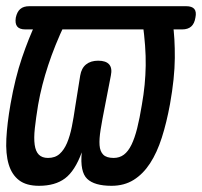

<svg xmlns="http://www.w3.org/2000/svg" viewBox="-27 -590 652 620"><path d="M475 -560Q500 -560 514 -549Q528 -538 531 -515Q538 -467 537.5 -402.5Q537 -338 522 -254Q511 -194 495.5 -145.5Q480 -97 457.5 -62.5Q435 -28 404.5 -9Q374 10 333 10Q278 10 254.5 -12.5Q231 -35 237 -98Q215 -38 183 -14Q151 10 99 10Q58 10 34.5 -8Q11 -26 1 -59.5Q-9 -93 -6.5 -142Q-4 -191 7 -254Q22 -339 44 -403.5Q66 -468 89 -516Q100 -538 118 -549Q136 -560 160 -560Q183 -560 189 -549.5Q195 -539 184 -516Q166 -478 152.5 -444.5Q139 -411 128.5 -379Q118 -347 110 -316Q102 -285 96 -251Q89 -208 85.5 -176Q82 -144 85 -122.5Q88 -101 98.5 -90.5Q109 -80 128 -80Q151 -80 165.5 -93Q180 -106 189.5 -128.5Q199 -151 205 -181Q211 -211 216 -246L232 -346Q236 -370 251 -382Q266 -394 290 -394Q315 -394 325.5 -382Q336 -370 331 -346L311 -243Q303 -203 298 -172Q293 -141 294.5 -121Q296 -101 306.5 -90.5Q317 -80 340 -80Q359 -80 373 -90.5Q387 -101 397.5 -122.5Q408 -144 416 -176Q424 -208 431 -251Q437 -285 440 -316Q443 -347 443.5 -378Q444 -409 441.5 -442.5Q439 -476 434 -514Q430 -537 440.5 -548.5Q451 -560 475 -560ZM55 -495Q36 -495 28.5 -504.5Q21 -514 24 -533Q28 -552 38.5 -561Q49 -570 68 -570H574Q593 -570 600.5 -561Q608 -552 604 -533Q601 -514 590.5 -504.5Q580 -495 561 -495Z"/></svg>

Font: Maple Mono
Style: Italic
Weight: 400
Italic angle: -10°
Monospace: yes
Designer: subframe7536
Version: Version 7.300